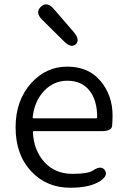

<svg xmlns="http://www.w3.org/2000/svg" viewBox="-20 -866 589 899"><path d="M309 13Q199 13 128 -62Q53 -140 53 -270Q53 -396 127 -478Q197 -554 294 -554Q395 -554 451 -486.5Q507 -419 507 -326Q507 -301 505 -277Q503 -252 456 -252H139Q134 -252 134 -247Q138 -162 188 -107Q238 -52 319 -52Q391 -52 414 -67Q454 -94 471 -69Q488 -43 447 -17Q400 13 309 13ZM133 -317Q133 -312 138 -312H430Q435 -312 435 -317Q435 -397 398.5 -442.5Q362 -488 295 -488Q233 -488 188 -442Q141 -393 133 -317ZM335 -659Q313 -639 280 -672L177 -774Q143 -808 172 -835Q200 -861 232 -824L326 -715Q356 -678 335 -659Z"/></svg>

Font: Resource Han Rounded JP Normal
Style: Regular
Weight: 350
Designer: Cyano Hao (round all glyphs); Ryoko NISHIZUKA 西塚涼子 (kana, bopomofo & ideographs); Paul D. Hunt (Latin, Greek & Cyrillic)
Foundry: Cyano Hao
Version: 0.990